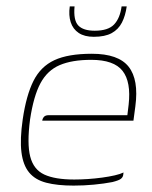

<svg xmlns="http://www.w3.org/2000/svg" viewBox="-20 -573 476 600"><path d="M210 7Q159 7 124.5 -2Q90 -11 71 -34Q52 -57 47 -97.5Q42 -138 51 -200Q62 -275 84.5 -320Q107 -365 150 -385Q193 -405 267 -405Q350 -405 382 -364.5Q414 -324 403 -241L397 -196H112Q113 -203 117.5 -208Q122 -213 132 -213H378L382 -246Q390 -317 363 -351.5Q336 -386 265 -386Q205 -386 166.5 -369.5Q128 -353 106.5 -313Q85 -273 74 -200Q64 -124 74.5 -83.5Q85 -43 118.5 -27.5Q152 -12 212 -12Q232 -12 254.5 -13.5Q277 -15 299 -18Q321 -21 338.5 -25Q356 -29 366 -34L365 -26Q364 -19 357.5 -14Q351 -9 331 -4Q305 1 273.5 4Q242 7 210 7ZM273 -458Q244 -458 226 -470Q208 -482 201 -503.5Q194 -525 198 -553H213Q209 -510 224.5 -493.5Q240 -477 276 -477Q318 -477 336.5 -496.5Q355 -516 360 -553H376Q372 -524 361 -502.5Q350 -481 329 -469.5Q308 -458 273 -458Z"/></svg>

Font: Genos Thin Thin
Style: Italic
Weight: 250
Italic angle: -8°
Version: Version 1.010